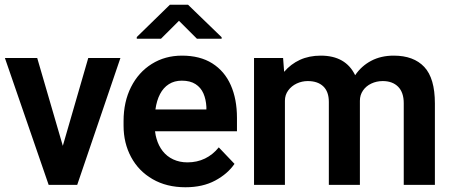

<svg xmlns="http://www.w3.org/2000/svg" viewBox="-20 -780 1905 810"><path d="M305.7 0H185.3L0.7 -535.3H137L245 -164.7L352.3 -535.3H488Z M810.7 -616.7 735 -692.3 659.3 -616.7H557V-623.7L696.7 -760H773.3L915 -623V-616.7ZM501.3 -249.3V-269Q501.3 -350.3 532.8 -412.8Q564.3 -475.3 620.3 -510.3Q676.3 -545.3 747.7 -545.3Q823.7 -545.3 875.5 -512.7Q927.3 -480 953.5 -421Q979.7 -362 979.7 -282.7V-226.3H634Q636.7 -206 640.3 -195Q648.7 -165.3 666.3 -142.7Q684 -120 710.8 -107.5Q737.7 -95 770.7 -95Q811.3 -95 844.7 -111.2Q878 -127.3 903 -158.3L969.3 -88.7Q940.3 -46.3 887.7 -18.2Q835 10 762.3 10Q683 10 623.8 -24.2Q564.7 -58.3 533 -117.5Q501.3 -176.7 501.3 -249.3ZM635.7 -318.3H850.7V-329Q849 -361 838.2 -385.8Q827.3 -410.7 804.8 -425.2Q782.3 -439.7 747 -439.7Q715.7 -439.7 692.5 -425Q669.3 -410.3 655.2 -383.3Q641 -356.3 635.7 -318.3Z M1051.7 -535.3H1174.3L1178.7 -477Q1206.7 -509.7 1245.3 -527.5Q1284 -545.3 1333.3 -545.3Q1438.3 -545.3 1478.3 -462.7Q1504.7 -501.7 1546 -523.5Q1587.3 -545.3 1641 -545.3Q1725.3 -545.3 1770 -497.5Q1814.7 -449.7 1814.7 -343.7V0H1683.3V-344.7Q1683.3 -390 1659.7 -414Q1636 -438 1594.7 -438Q1568.7 -438 1546.5 -427.5Q1524.3 -417 1511.3 -398Q1498.3 -379 1498.3 -355V0H1367.3V-350Q1367.3 -393.3 1343.8 -415.7Q1320.3 -438 1278.3 -438Q1254 -438 1231.8 -427.7Q1209.7 -417.3 1195.8 -398.3Q1182 -379.3 1182 -355V0H1051.7Z"/></svg>

Font: FreesentationVF
Style: Regular
Weight: 400
Designer: glyphs from Roboto by Christian Robertson / Hangul glyphs from Noto Sans CJK(Source Han Sans) by Jang Soo-young and Kang
Foundry: PT&
Version: Version 2.001;Glyphs 3.3.1 (3343)